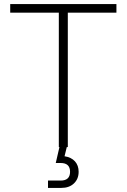

<svg xmlns="http://www.w3.org/2000/svg" viewBox="-20 -720 620 940"><path d="M271 0H268V-658H30V-700H550V-658H312V0H307L296 45Q329 50 347 70Q365 90 365 121Q365 156 342 178Q319 200 280 200H215V164H277Q323 164 323 121Q323 78 277 78H253Z"/></svg>

Font: PT Root UI Web Light
Style: Regular
Weight: 300
Designer: Vitaly Kuzmin
Foundry: ParaType Ltd.
Version: Version 1.000W